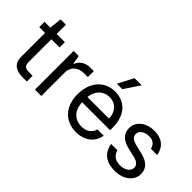

<svg xmlns="http://www.w3.org/2000/svg" viewBox="-41 -1343 1915 1915"><g transform="rotate(45 916.5 -385.5)"><path d="M317.1 -545.5H201.7V-676.1H126.8L112.2 -545.5H30.5V-470.9H112.2V-134.9C112.2 -39.1 171.2 0 262.4 0H326.7V-81H272.4C225.9 -81 201.7 -95.9 201.7 -150.9V-470.9H317.1Z M441.1 0H530.5V-334.9C530.5 -408 588.1 -461.3 666.5 -461.3L725.5 -461.6V-545.5H674.4C605.8 -545.5 553.3 -509.9 533.4 -454.9H527.7L513.1 -545.5H441.1Z M1029.1 11.4C1155.9 11.4 1236.5 -62.5 1251.1 -159.8H1162.3C1147 -101.6 1098 -67.1 1029.1 -67.1C932.9 -67.1 866.8 -129.6 862.9 -243.6H1257.1V-279.5C1257.1 -481.2 1137.1 -552.6 1020.6 -552.6C871.8 -552.6 773.4 -436.4 773.4 -268.5C773.4 -100.5 870.4 11.4 1029.1 11.4ZM863.3 -317.8C868.3 -400.6 927.6 -474.1 1021 -474.1C1109.7 -474.1 1166.9 -407.7 1166.9 -317.8ZM976.9 -619H1053.6L1164.1 -783.4H1062.5Z M1677.2 -400.2 1764.6 -400.9C1746.4 -500 1681.8 -552.6 1575.3 -552.6C1460.9 -552.6 1375.4 -487.2 1375.4 -393.8C1375.4 -318.2 1420.5 -267.4 1521.3 -244.3L1612.2 -223C1666.9 -210.6 1692.5 -185 1692.5 -148.1C1692.5 -102.6 1643.8 -65.3 1574.6 -65.3C1508.2 -65.3 1465.9 -94.5 1450.3 -153.8L1361.2 -154.5C1381.7 -35.9 1462.7 11.4 1576 11.4C1697.1 11.4 1784.8 -58.2 1784.8 -153.4C1784.8 -229.8 1736.9 -277.7 1638.8 -301.1L1556.1 -321C1492.9 -336.6 1464.5 -358 1464.5 -398.4C1464.5 -444.2 1513.1 -477.3 1575.6 -477.3C1643.1 -477.3 1664.4 -439.3 1677.2 -400.2Z"/></g></svg>

Font: GiG Sans Text
Style: Regular
Weight: 400
Designer: Andreas Faust
Version: Version 1.100;FEAKit 1.0